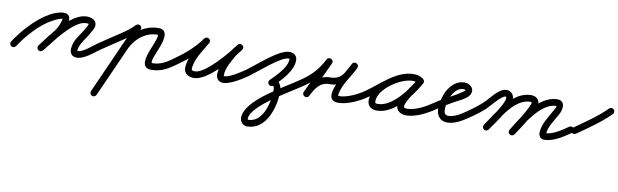

<svg xmlns="http://www.w3.org/2000/svg" viewBox="-67 -699 4583 1424"><g transform="rotate(10 2225.0 12.5)"><path d="M20.9 25.7C20.9 25.7 20.9 25.7 20.9 25.7C76.1 -58.2 160.2 -154.1 248.2 -203.2C266.4 -213.4 285.7 -223.4 305.9 -229.4C329.7 -236.4 327.9 -236 320.9 -210.6C301.4 -139.7 229.4 -67.6 184.1 -8.1C175.7 2.8 177.9 18.5 188.9 26.9C199.8 35.3 215.5 33.1 223.9 22.1C223.9 22.1 223.9 22.1 223.9 22.1C273.5 -43.1 347.5 -118.8 369.1 -197.4C401.8 -316.5 283.7 -280.2 223.8 -246.8C128.7 -193.8 38.8 -92.5 -20.9 -1.7C-28.5 9.8 -25.3 25.3 -13.7 32.9C-2.2 40.5 13.3 37.3 20.9 25.7ZM224 22C224 22 224 22 224 22C269.5 -38.8 411.4 -231.7 500 -231.7C521.2 -231.7 528.5 -234.1 519.8 -217.5C519.8 -217.5 519.8 -217.6 519.9 -217.6C519.9 -217.7 519.9 -217.7 519.9 -217.7C500 -180.1 476.5 -145.2 453.1 -109.7C427.4 -70.7 399.1 26.9 474.3 31.9C529.7 35.7 596.5 -25.1 641.3 -56.5C652.6 -64.4 655.4 -80 647.5 -91.3C639.6 -102.6 624 -105.4 612.7 -97.5C612.7 -97.5 612.7 -97.5 612.7 -97.5C579.4 -74.2 514.7 -15.5 477.7 -17.9C465.3 -18.8 489.3 -73.8 494.9 -82.3C519.1 -119 543.4 -155.2 564.1 -194.3C564.1 -194.3 564.1 -194.3 564.1 -194.4C564.2 -194.4 564.2 -194.5 564.2 -194.5C592.8 -249.4 553.1 -281.7 500 -281.7C380.4 -281.7 245.8 -90.6 184 -8C175.7 3.1 178 18.7 189 27C200.1 35.3 215.7 33 224 22Z M606.5 -62.7C614.4 -51.4 629.9 -48.6 641.3 -56.5C696.5 -94.9 753.3 -130.8 809 -168.5C843.6 -191.9 876.1 -217 905.1 -247.2C914.6 -257.2 914.3 -273 904.3 -282.5C894.3 -292.1 878.5 -291.7 868.9 -281.8C842.5 -254.1 812.6 -231.3 781 -209.9C725.1 -172.1 668.1 -136.1 612.7 -97.5C601.4 -89.6 598.6 -74.1 606.5 -62.7ZM864.2 -274.7C864.2 -274.7 864.2 -274.7 864.2 -274.7C784.8 -97.2 705.5 80.3 626.2 257.8C620.5 270.4 626.2 285.2 638.8 290.8C651.4 296.5 666.2 290.8 671.8 278.2C671.8 278.2 671.8 278.2 671.8 278.2C751.2 100.7 830.5 -76.8 909.8 -254.3C915.5 -266.9 909.8 -281.7 897.2 -287.3C884.6 -292.9 869.8 -287.3 864.2 -274.7ZM794 -53.7C806.9 -48.7 821.4 -55.1 826.3 -68C847 -121.5 881 -172.4 928.9 -205C961.5 -227.3 999.4 -239.5 1039 -239.5C1055.6 -239.5 1024.3 -166.9 1019.1 -153.7C1000.2 -106.2 938.3 25 1037 25C1120.6 25 1169.4 -11.4 1233.4 -56.6C1244.7 -64.5 1247.4 -80.1 1239.4 -91.4C1231.5 -102.7 1215.9 -105.4 1204.6 -97.4C1204.6 -97.4 1204.6 -97.4 1204.6 -97.4C1149.7 -58.7 1108.9 -25 1037 -25C1017.4 -25 1057.2 -114.1 1065.5 -135.2C1083.3 -180 1128.1 -289.5 1039 -289.5C989.4 -289.5 941.6 -274.3 900.7 -246.3C844.4 -207.9 804 -149 779.7 -86C774.7 -73.1 781.1 -58.6 794 -53.7Z M1232.2 -56.4C1232.2 -56.4 1232.2 -56.4 1232.2 -56.4C1305.5 -106.9 1374.6 -169.7 1426.4 -242.5C1435.5 -255.4 1428.9 -269 1418.1 -275.9C1407.2 -282.9 1392.1 -283.1 1384.3 -269.4C1344.1 -198.9 1283.9 -114.6 1283.9 -31.7C1283.9 11.7 1322.2 29.9 1360.2 29.9C1463.8 29.9 1621.1 -159.4 1677.4 -238.5C1686.8 -251.7 1681.8 -265.6 1672 -273C1662.2 -280.3 1647.5 -281.3 1637.4 -268.6C1622.3 -249.5 1605.4 -230.5 1593.3 -209.4C1593.3 -209.4 1593.2 -209.2 1593.1 -209.1C1593 -208.9 1592.9 -208.8 1592.9 -208.8C1563.5 -153.7 1526 -94.6 1526 -30.3C1526 -19.4 1527.7 -8.4 1532.7 1.4C1532.7 1.4 1532.8 1.6 1532.9 1.7C1533 1.9 1533.1 2.1 1533.1 2.1C1543.1 20.1 1557.3 27.8 1580.4 27.8C1633.8 27.8 1718.2 -27 1760.3 -56.5C1771.6 -64.4 1774.4 -80 1766.5 -91.3C1758.6 -102.6 1743 -105.4 1731.7 -97.5C1699.7 -75.1 1620.5 -22.2 1580.4 -22.2C1565.4 -22.2 1581.8 -13.2 1576.9 -22.1C1576.9 -22.1 1577 -21.9 1577.1 -21.7C1577.2 -21.6 1577.3 -21.4 1577.3 -21.4C1576 -23.9 1576 -27.6 1576 -30.3C1576 -84.7 1612 -138.3 1637.1 -185.2C1637.1 -185.2 1637 -185.1 1636.9 -184.9C1636.8 -184.8 1636.7 -184.6 1636.7 -184.6C1647.5 -203.4 1663 -220.4 1676.6 -237.4C1686.7 -250.1 1681.4 -264.2 1671.2 -271.9C1661.1 -279.5 1646 -280.7 1636.6 -267.5C1592.8 -205.9 1439.1 -20.1 1360.2 -20.1C1352.4 -20.1 1333.9 -20.5 1333.9 -31.7C1333.9 -103.4 1392.6 -182.9 1427.7 -244.6C1435.6 -258.4 1429.6 -271.5 1419.4 -278C1409.3 -284.5 1394.8 -284.4 1385.6 -271.5C1337.2 -203.5 1272.4 -144.7 1203.8 -97.6C1192.5 -89.8 1189.6 -74.2 1197.4 -62.8C1205.2 -51.5 1220.8 -48.6 1232.2 -56.4Z M1723.5 -61.3C1731.4 -50 1747 -47.3 1758.3 -55.2C1817.8 -96.8 1968.8 -234.1 2026.8 -234.1C2034.2 -234.1 2035 -235 2035 -230.5C2035 -167.1 1959.6 -96 1917.3 -53.7C1907.6 -43.9 1907.6 -28.1 1917.3 -18.3C1927.1 -8.6 1942.9 -8.6 1952.7 -18.3C1952.7 -18.3 1952.7 -18.3 1952.7 -18.3C2006.4 -72 2085 -149.7 2085 -230.5C2085 -264.8 2059.4 -284.1 2026.8 -284.1C1945.3 -284.1 1803.6 -147.9 1729.7 -96.1C1718.4 -88.2 1715.6 -72.6 1723.5 -61.3ZM1945.4 -13.3C1945.4 -13.3 1945.4 -13.3 1945.4 -13.3C1958.2 -19.1 1958.6 10.5 1958.6 16.6C1958.6 102.5 1923.6 265.2 1810.7 265.2C1808.5 265.2 1806.5 260.9 1806.5 259.1C1806.5 159 2081.1 9.5 2175.3 -56.5C2186.6 -64.4 2189.4 -80 2181.5 -91.3C2173.6 -102.6 2158 -105.4 2146.7 -97.5C2146.7 -97.5 2146.7 -97.5 2146.7 -97.5C2034.3 -18.8 1756.5 124.2 1756.5 259.1C1756.5 288.5 1780.6 315.2 1810.7 315.2C1956.4 315.2 2008.6 133.6 2008.6 16.6C2008.6 -30 1978.7 -83.6 1924.6 -58.7C1912 -52.9 1906.5 -38.1 1912.3 -25.6C1918.1 -13 1932.9 -7.5 1945.4 -13.3Z M2140.5 -62.7C2148.4 -51.4 2163.9 -48.6 2175.3 -56.5C2254.4 -111.5 2305.9 -166.4 2350.3 -253.1C2357.7 -267.7 2350 -280.6 2338.6 -286.1C2327.3 -291.7 2312.3 -289.9 2305.4 -275.1C2264.1 -186.9 2222.8 -98.8 2181.6 -10.6C2174.6 4.3 2182.2 17.1 2193.4 22.5C2204.5 27.9 2219.3 25.9 2226.6 11.1C2254.3 -44.8 2286.3 -100 2357 -100C2465.2 -100 2495.3 -167 2541.1 -252.7C2548.7 -266.9 2540.8 -279.8 2529.3 -285.4C2517.9 -291.1 2502.9 -289.5 2496.2 -274.8C2468 -212.6 2300 25 2447 25C2514.5 25 2604.8 -17.6 2659.5 -56.6C2670.8 -64.7 2673.4 -80.3 2665.4 -91.5C2657.3 -102.8 2641.7 -105.4 2630.5 -97.4C2630.5 -97.4 2630.5 -97.4 2630.5 -97.4C2584.6 -64.6 2503.7 -25 2447 -25C2434.1 -25 2436.1 -29.4 2438.4 -42.5C2451.8 -117.8 2510.1 -184.4 2541.8 -254.1C2548.4 -268.8 2541 -281.5 2530.1 -286.9C2519.1 -292.3 2504.5 -290.5 2496.9 -276.3C2460.7 -208.4 2442.2 -150 2357 -150C2265 -150 2218.5 -85.3 2181.8 -11.1C2174.5 3.7 2182.3 16.6 2193.6 22C2204.9 27.5 2219.9 25.5 2226.8 10.6C2268.1 -77.6 2309.4 -165.7 2350.6 -253.9C2357.6 -268.7 2350.1 -281.5 2339 -286.9C2327.9 -292.4 2313.2 -290.4 2305.7 -275.9C2265 -196.4 2219.2 -148 2146.7 -97.5C2135.4 -89.6 2132.6 -74.1 2140.5 -62.7Z M2624.5 -62.7C2632.3 -51.4 2647.9 -48.6 2659.3 -56.5C2748.5 -118.4 2849.2 -231.8 2962.6 -231.8C2976.8 -231.8 2991.8 -229 3003.5 -220.7C3016.4 -211.4 3030 -217.9 3037 -228.8C3044 -239.6 3044.3 -254.7 3030.5 -262.6C3007.6 -275.9 2988.4 -281.1 2961.3 -281.1C2845.7 -281.1 2666.1 -157.8 2666.1 -34.2C2666.1 11.8 2696.8 32.3 2739.7 32.3C2866.6 32.3 2988 -125.6 3042.9 -226C3050.9 -240.6 3044 -253.9 3033 -259.9C3022 -265.9 3007.1 -264.6 2999.1 -250C2964.3 -186.6 2882.3 -102.8 2882.3 -31.6C2882.3 10.3 2921 29.7 2958 29.7C3030.5 29.7 3116.2 -15.8 3174.3 -56.5C3185.6 -64.4 3188.4 -80 3180.5 -91.3C3172.6 -102.6 3157 -105.4 3145.7 -97.5C3145.7 -97.5 3145.7 -97.5 3145.7 -97.5C3096.5 -63.1 3019.5 -20.3 2958 -20.3C2951.3 -20.3 2932.3 -21.5 2932.3 -31.6C2932.3 -77.9 3016.4 -177.5 3042.9 -226C3050.9 -240.6 3044 -253.9 3033 -259.9C3022 -265.9 3007.1 -264.6 2999.1 -250C2954.4 -168.3 2844.2 -17.7 2739.7 -17.7C2723.9 -17.7 2716.1 -17.3 2716.1 -34.2C2716.1 -129.1 2874.3 -231.1 2961.3 -231.1C2979.8 -231.1 2990.4 -228.1 3005.5 -219.4C3019.2 -211.4 3032.4 -217.3 3039 -227.5C3045.6 -237.6 3045.4 -252.1 3032.5 -261.3C3012.2 -275.8 2987.3 -281.8 2962.6 -281.8C2833.5 -281.8 2730.5 -166.8 2630.7 -97.5C2619.4 -89.7 2616.6 -74.1 2624.5 -62.7Z M3139.5 -62.7C3147.4 -51.4 3163 -48.6 3174.3 -56.5C3211.5 -82.4 3250.3 -105.8 3290 -127.6C3323.2 -145.8 3365.9 -163.3 3392.2 -191C3402.9 -202.3 3410 -216.2 3410 -232C3410 -266.4 3373.6 -286 3343 -286C3267.7 -286 3211.7 -210.2 3197.5 -143.2C3197.5 -143.2 3197.7 -143.7 3197.8 -144.2C3198 -144.8 3198.1 -145.3 3198.1 -145.3C3190 -118.8 3184 -94.2 3184 -66C3184 -13.3 3210.8 29 3268 29C3334.4 29 3401.6 -20.3 3453.3 -56.5C3464.6 -64.4 3467.4 -80 3459.5 -91.3C3451.6 -102.6 3436 -105.4 3424.7 -97.5C3383.3 -68.5 3321.7 -21 3268 -21C3239.6 -21 3234 -41.1 3234 -66C3234 -89.1 3239.3 -109 3245.9 -130.7C3245.9 -130.7 3246 -131.2 3246.2 -131.8C3246.3 -132.3 3246.5 -132.8 3246.5 -132.8C3255.5 -175.7 3292.5 -236 3343 -236C3355.6 -236 3360 -233.9 3360 -232C3360 -226.6 3347.9 -218.4 3344.2 -215.9C3281.7 -172 3209.2 -141.8 3145.7 -97.5C3134.4 -89.6 3131.6 -74 3139.5 -62.7Z M3418.5 -62.7C3426.4 -51.4 3442 -48.6 3453.3 -56.5C3482.4 -76.8 3510.3 -98.9 3536.6 -122.8C3559 -143.3 3630.3 -235.6 3660.6 -235.6C3668 -235.6 3668.2 -231 3668.2 -224C3668.2 -181.4 3566.9 -41.6 3539.5 -2.3C3531.6 9 3534.4 24.6 3545.7 32.5C3557 40.4 3572.6 37.6 3580.5 26.3C3580.5 26.3 3580.5 26.3 3580.5 26.3C3616.8 -25.7 3718.2 -162.9 3718.2 -224C3718.2 -258.5 3696.5 -285.6 3660.6 -285.6C3603.8 -285.6 3553.7 -208.2 3516.4 -172.4C3487.9 -145.1 3457.2 -120.1 3424.7 -97.5C3413.4 -89.6 3410.6 -74 3418.5 -62.7ZM3580.5 26.3C3580.5 26.3 3580.5 26.3 3580.5 26.3C3641.7 -61.5 3728.7 -229.6 3848.1 -229.6C3851.3 -229.6 3859.8 -229.8 3859.8 -225.1C3859.8 -192.2 3758.2 -36.6 3734.1 0.3C3726.5 11.9 3729.8 27.4 3741.3 34.9C3752.9 42.5 3768.4 39.2 3775.9 27.7C3775.9 27.7 3775.9 27.7 3775.9 27.7C3810.3 -25 3909.8 -167.6 3909.8 -225.1C3909.8 -260.2 3880.6 -279.6 3848.1 -279.6C3703.6 -279.6 3612.3 -106.8 3539.5 -2.3C3531.6 9 3534.4 24.6 3545.7 32.5C3557 40.4 3572.6 37.6 3580.5 26.3ZM3776.1 27.3C3776.1 27.3 3776.1 27.3 3776.1 27.3C3825.8 -55.9 3928.1 -228.9 4039.9 -232.9C4053.3 -233.4 4040.5 -215.3 4032.2 -199.8C4002.9 -145.2 3955.9 -79 3955.9 -16.1C3955.9 9.2 3971 30 3998 30C4067.3 30 4138.4 -18.7 4193.2 -56.4C4204.5 -64.2 4207.4 -79.8 4199.6 -91.2C4191.8 -102.5 4176.2 -105.4 4164.8 -97.6C4120 -66.8 4055.2 -20 3998 -20C3996.8 -20 4000.3 -19.4 4001.3 -18.8C4005.5 -16.4 4005.9 -10.7 4005.9 -16.1C4005.9 -68 4051.5 -130 4076.2 -176.2C4099.3 -219.1 4107.1 -285.3 4038.1 -282.9C3902.7 -278 3794.2 -100.6 3733.2 1.7C3726.1 13.6 3730 28.9 3741.8 36C3753.7 43.1 3769 39.2 3776.1 27.3Z M4188.6 -61.2C4196.6 -49.9 4212.2 -47.3 4223.5 -55.3C4306.9 -114.5 4395.9 -173.4 4467.8 -246.5C4477.5 -256.3 4477.4 -272.1 4467.5 -281.8C4457.7 -291.5 4441.9 -291.4 4432.2 -281.5C4432.2 -281.5 4432.2 -281.5 4432.2 -281.5C4362.4 -210.6 4275.4 -153.6 4194.5 -96C4183.3 -88 4180.6 -72.4 4188.6 -61.2Z"/></g></svg>

Font: FRB American Cursive Guidelines Arrows Semibold
Style: Italic
Weight: 600
Italic angle: -25°
Version: Version 2.0;Modular Font Editor K font №1